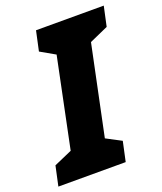

<svg xmlns="http://www.w3.org/2000/svg" viewBox="-165 -801 749 887"><g transform="rotate(-20 209.5 -357.0)"><path d="M-32 0 -11 -97 78 -136 169 -576 97 -617 118 -714H451L430 -617L338 -576L246 -136L320 -97L299 0Z"/></g></svg>

Font: Noto Sans Disp ExtBd
Style: Italic
Weight: 800
Italic angle: -12°
Designer: Monotype Design Team
Foundry: Monotype Imaging Inc.
Version: Version 2.000;GOOG;noto-source:20170915:90ef993387c0